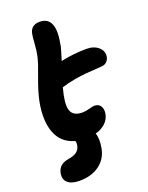

<svg xmlns="http://www.w3.org/2000/svg" viewBox="-180 -845 905 1176"><g transform="rotate(-20 272.5 -256.5)"><path d="M128.9 243.2Q78.1 243.2 52.5 221.2Q26.9 199.2 35.2 158.2Q45.9 106 105 95.2Q145 88.9 163.8 75.2Q182.6 61.5 188 36.1Q191.9 13.7 186 4.9Q100.6 -18.6 70.3 -98.6Q40 -178.7 63 -297.9Q76.2 -361.3 106.2 -440.2Q136.2 -519 146 -561Q153.8 -597.7 156.5 -642.1Q159.2 -686.5 163.1 -703.1Q173.3 -755.9 231 -755.9Q284.2 -755.9 302.5 -710.4Q320.8 -665 300.8 -567.9Q295.9 -547.4 275.9 -483.9Q360.4 -502 442.9 -502Q492.2 -502 521.5 -475.6Q550.8 -449.2 543.9 -413.1Q541 -395.5 528.1 -383.1Q515.1 -370.6 496.1 -369.1Q425.8 -364.7 391.8 -361.8Q357.9 -358.9 312.7 -351.1Q267.6 -343.3 227.1 -330.1Q218.3 -294.9 215.8 -282.2Q200.7 -207.5 218.5 -175.8Q236.3 -144 288.1 -144Q309.1 -144 334 -151.1Q358.9 -158.2 370.1 -158.2Q397 -158.2 409.7 -138.2Q422.4 -118.2 417 -86.9Q409.7 -52.7 384.5 -29.3Q359.4 -5.9 319.8 4.9Q333.5 44.9 321.8 104Q309.1 168.9 257.8 206.1Q206.5 243.2 128.9 243.2Z"/></g></svg>

Font: Shantell Sans Irregular
Style: Bold Italic
Weight: 700
Italic angle: -11.31°
Designer: Stephen Nixon, Anya Danilova, Shantell Martin
Foundry: Arrow Type
Version: Version 1.006;[9816181b4]